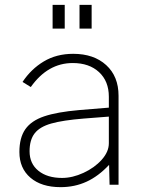

<svg xmlns="http://www.w3.org/2000/svg" viewBox="-20 -762 594 792"><path d="M60 -135Q60 -194 84.5 -229Q109 -264 162 -282Q215 -300 307 -308L429 -318V-363Q429 -427 388.5 -464.5Q348 -502 280 -502Q177 -502 107 -403L73 -424Q108 -477 160.5 -508.5Q213 -540 282 -540Q367 -540 418 -493.5Q469 -447 469 -367V0H432L430 -82Q386 -35 337 -12.5Q288 10 230 10Q151 10 105.5 -29Q60 -68 60 -135ZM429 -171V-281L326 -273Q239 -266 191.5 -252.5Q144 -239 123 -212Q102 -185 102 -138Q102 -87 138.5 -57.5Q175 -28 236 -28Q279 -28 324.5 -49Q370 -70 399.5 -103Q429 -136 429 -171ZM247 -644H197V-742H247ZM358 -644H308V-742H358Z"/></svg>

Font: Morrison Thin
Style: Regular
Weight: 100
Designer: Pablo Impallari, Rodrigo Fuenzalida (Modified by Dan O. Williams)
Version: Version 0.03;June 6, 2019;FontCreator 11.5.0.2425 64-bit; tt